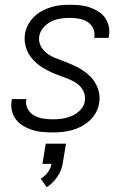

<svg xmlns="http://www.w3.org/2000/svg" viewBox="-20 -548 540 806"><path d="M201 8Q179 8 157 6Q135 4 115 -2.5Q95 -9 77.5 -19.5Q60 -30 47.5 -46Q35 -62 30 -83Q25 -104 29 -126Q29 -128 29.5 -129.5Q30 -131 30 -132H91Q91 -131 90.5 -130.5Q90 -130 90 -129Q87 -108 96.5 -90.5Q106 -73 123 -63.5Q140 -54 160 -50.5Q180 -47 201 -47Q221 -47 241.5 -50Q262 -53 282 -61.5Q302 -70 317.5 -86.5Q333 -103 336 -123Q339 -142 333 -158.5Q327 -175 315 -187Q303 -199 287.5 -207Q272 -215 256 -221Q240 -227 223.5 -233Q207 -239 191.5 -246.5Q176 -254 161.5 -262.5Q147 -271 134 -282.5Q121 -294 110.5 -307Q100 -320 93.5 -336Q87 -352 84.5 -369.5Q82 -387 85 -406Q88 -425 98 -444Q108 -463 123 -477.5Q138 -492 156.5 -502Q175 -512 194.5 -518Q214 -524 233.5 -526Q253 -528 273 -528Q294 -528 315 -526Q336 -524 355.5 -517.5Q375 -511 392 -500.5Q409 -490 420.5 -474Q432 -458 436.5 -437.5Q441 -417 437 -396Q437 -394 436.5 -392.5Q436 -391 436 -389H375Q375 -390 375.5 -391Q376 -392 376 -393Q379 -413 370.5 -430Q362 -447 346.5 -456.5Q331 -466 312 -469.5Q293 -473 273 -473Q254 -473 234 -470Q214 -467 195.5 -458Q177 -449 162.5 -432.5Q148 -416 145 -397Q141 -375 150.5 -356Q160 -337 176.5 -324.5Q193 -312 212.5 -304.5Q232 -297 251.5 -289.5Q271 -282 289.5 -273.5Q308 -265 325.5 -254Q343 -243 357.5 -228.5Q372 -214 382 -196Q392 -178 396 -157Q400 -136 396 -115Q393 -94 382.5 -75Q372 -56 356 -41.5Q340 -27 321 -17Q302 -7 281.5 -1.5Q261 4 241 6Q221 8 201 8ZM176 238 151 202Q168 192 180.5 175.5Q193 159 196 140H158L172 55H257L243 140Q238 169 220 195Q202 221 176 238Z"/></svg>

Font: Iosevka SS04 Light Oblique
Style: Regular
Weight: 300
Italic angle: -9°
Monospace: yes
Designer: Belleve Invis
Foundry: Belleve Invis
Version: Version 19.0.0; ttfautohint (v1.8.4)